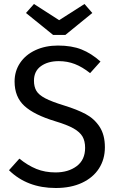

<svg xmlns="http://www.w3.org/2000/svg" viewBox="-20 -929 585 961"><path d="M483 -621 431 -563Q392 -594 354.5 -608.5Q317 -623 274 -623Q220 -623 185 -598Q150 -573 150 -525Q150 -495 162 -474.5Q174 -454 206.5 -437Q239 -420 301 -401Q366 -381 409 -358Q452 -335 478.5 -294.5Q505 -254 505 -192Q505 -132 475.5 -86Q446 -40 390.5 -14Q335 12 259 12Q116 12 25 -77L77 -135Q119 -101 162 -83.5Q205 -66 258 -66Q322 -66 364 -97.5Q406 -129 406 -189Q406 -223 393 -245.5Q380 -268 348.5 -286Q317 -304 257 -322Q151 -354 102 -399Q53 -444 53 -521Q53 -573 80.5 -614Q108 -655 157.5 -678Q207 -701 270 -701Q339 -701 388 -681.5Q437 -662 483 -621ZM442 -864 307 -754H246L110 -864L150 -909L276 -828L403 -909Z"/></svg>

Font: Statis Sans
Style: Regular
Weight: 400
Designer: bBox Type GmbH
Foundry: bBox Type GmbH
Version: Version 1.000